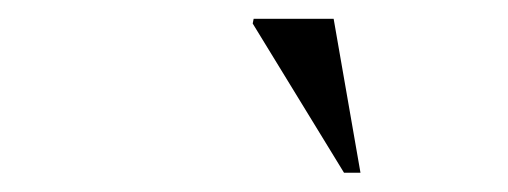

<svg xmlns="http://www.w3.org/2000/svg" viewBox="-20 -738 540 204"><path d="M363 -554.5H345.5L248.5 -713L249.5 -718H334.5Z"/></svg>

Font: Newsreader 60pt
Style: Italic
Weight: 400
Italic angle: -17°
Designer: Hugues Gentile
Foundry: Production Type
Version: Version 1.003